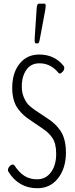

<svg xmlns="http://www.w3.org/2000/svg" viewBox="-20 -1001 402 1028"><path d="M172.9 -768.6Q165.5 -768.6 165.5 -784.2Q165.5 -794.4 166 -801.3L176.3 -954.6Q177.2 -970.2 180.2 -975.8Q183.1 -981.4 189 -981.4H219.7Q224.6 -981.4 224.6 -967.8Q224.6 -961.4 222.7 -949.7L192.4 -787.6Q189 -768.6 182.6 -768.6ZM189.9 -709Q272 -709 320.3 -648.4Q324.2 -643.1 324.2 -636.7Q324.2 -626.5 315.4 -616.9Q306.6 -607.4 299.3 -607.4Q295.9 -607.4 294.4 -609.4Q252.4 -662.1 190.9 -662.1Q146 -662.1 121.3 -627.2Q96.7 -592.3 96.7 -537.6Q96.7 -503.9 108.6 -477.5Q120.6 -451.2 134.3 -438Q147.9 -424.8 169.4 -410.2L235.4 -366.2Q256.8 -352.1 272.5 -337.6Q288.1 -323.2 303 -301.8Q317.9 -280.3 325.4 -250.7Q333 -221.2 333 -184.1Q333 -101.1 291.3 -47.1Q249.5 6.8 179.7 6.8Q79.6 6.8 24.4 -82.5Q22.5 -85.9 22.5 -90.3Q22.5 -100.6 31.2 -110.4Q40 -120.1 48.8 -120.1Q54.2 -120.1 56.6 -116.2Q83 -76.2 111.8 -58.6Q140.6 -41 178.2 -41Q225.1 -41 252.9 -78.6Q280.8 -116.2 280.8 -177.2Q280.8 -205.6 275.6 -226.8Q270.5 -248 259.3 -264.2Q248 -280.3 236.1 -291Q224.1 -301.8 205.6 -314.5L138.7 -359.9Q119.6 -373 106 -385.3Q92.3 -397.5 76.9 -417.7Q61.5 -438 53.5 -466.6Q45.4 -495.1 45.4 -530.3Q45.4 -610.4 84.7 -659.7Q124 -709 189.9 -709Z"/></svg>

Font: BenchNine Light
Style: Regular
Weight: 300
Version: Version 1 ; ttfautohint (v0.92.18-e454-dirty) -l 8 -r 50 -G 